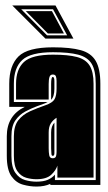

<svg xmlns="http://www.w3.org/2000/svg" viewBox="-20 -680 396 706"><path d="M114 6Q90 6 64.5 -1Q39 -8 22 -32Q5 -56 5 -107V-179Q5 -255 71 -287H14V-372Q14 -439 48 -472.5Q82 -506 175 -506Q239 -506 277 -495.5Q315 -485 332 -456Q349 -427 349 -372V0H165V-4Q144 6 114 6ZM114 -12Q140 -12 156 -19Q172 -26 182 -38V-18H332V-372Q332 -421 317 -445.5Q302 -470 267.5 -479Q233 -488 175 -488Q93 -488 62 -459.5Q31 -431 31 -372V-305H155Q149 -301 138.5 -297.5Q128 -294 115 -289Q96 -282 74 -270.5Q52 -259 37 -238Q22 -217 22 -179V-107Q22 -65 36.5 -44.5Q51 -24 72 -18Q93 -12 114 -12ZM114 -21Q95 -21 76 -26.5Q57 -32 44 -50.5Q31 -69 31 -107V-179Q31 -217 47.5 -238Q64 -259 91 -271Q118 -283 147 -293Q173 -302 180.5 -315Q188 -328 188 -354V-382Q188 -393 185.5 -399.5Q183 -406 174 -406Q165 -406 162 -397Q159 -388 159 -371V-314H39V-372Q39 -425 68 -452Q97 -479 175 -479Q230 -479 262.5 -470.5Q295 -462 309.5 -439Q324 -416 324 -372V-27H191V-71Q186 -54 168.5 -37.5Q151 -21 114 -21ZM168 -313V-371Q168 -397 174 -397Q180 -397 180 -382V-354Q180 -325 168 -313ZM174 -98Q186 -98 187 -110Q188 -116 188 -123.5Q188 -131 188 -141V-247Q175 -239 167 -226.5Q159 -214 159 -193V-135Q159 -120 161 -109Q163 -98 174 -98ZM174 -107Q169 -107 169 -116L168 -135V-193Q168 -216 180 -229V-117Q180 -107 174 -107ZM184 -660 250 -538H147L25 -660ZM227 -550 175 -646H58L153 -550ZM215 -557H156L75 -639H171Z"/></svg>

Font: Alumni Sans Collegiate One
Style: Regular
Weight: 400
Designer: Robert E. Leuschke
Foundry: Robert E. Leuschke
Version: Version 1.100